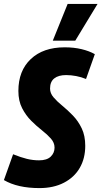

<svg xmlns="http://www.w3.org/2000/svg" viewBox="-47 -952 519 982"><path d="M438 -675 393 -548Q369 -558 342.5 -563Q316 -568 291 -568Q252 -568 230.5 -551Q209 -534 209 -499Q209 -475 227 -454Q245 -433 272 -411Q299 -389 326 -361Q353 -333 371 -295.5Q389 -258 389 -206Q389 -142 361 -93.5Q333 -45 280 -17.5Q227 10 155 10Q43 10 -27 -31L20 -163Q60 -147 90.5 -139.5Q121 -132 153 -132Q193 -132 212.5 -151Q232 -170 232 -197Q232 -222 213.5 -243Q195 -264 167.5 -285.5Q140 -307 112.5 -334.5Q85 -362 66 -399Q47 -436 47 -487Q47 -590 110.5 -650Q174 -710 284 -710Q331 -710 370.5 -700.5Q410 -691 438 -675ZM223 -744 299 -932H452L338 -744Z"/></svg>

Font: Georama Condensed ExtraBold
Style: Italic
Weight: 800
Width: 3
Italic angle: -9°
Designer: Jean-Baptiste Levee
Foundry: Production Type
Version: Version 1.000